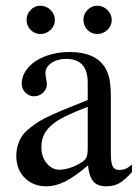

<svg xmlns="http://www.w3.org/2000/svg" viewBox="-20 -642 484 672"><path d="M442 -40Q416 -11 397 -0.5Q378 10 352 10Q321 10 306.5 -7Q292 -24 288 -63Q242 -24 208.5 -7Q175 10 142 10Q96 10 66.5 -19.5Q37 -49 37 -97Q37 -122 46.5 -145.5Q56 -169 73 -184Q89 -198 103 -208Q117 -218 138.5 -229Q160 -240 194.5 -254.5Q229 -269 287 -292V-353Q287 -436 211 -436Q181 -436 160 -421.5Q139 -407 139 -387Q139 -376 142 -363Q143 -358 143.5 -354Q144 -350 144 -347Q144 -330 130.5 -317.5Q117 -305 99 -305Q82 -305 69 -318Q56 -331 56 -348Q56 -372 69 -392.5Q82 -413 104.5 -428Q127 -443 158 -451.5Q189 -460 224 -460Q314 -460 348 -405Q359 -387 363.5 -363Q368 -339 368 -300V-105Q368 -72 374.5 -59.5Q381 -47 398 -47Q409 -47 419 -51Q429 -55 442 -66ZM287 -268Q242 -251 211 -236Q180 -221 161 -204.5Q142 -188 133.5 -169.5Q125 -151 125 -129V-125Q125 -93 143.5 -70.5Q162 -48 188 -48Q204 -48 223.5 -54Q243 -60 261 -71Q277 -80 282 -90Q287 -100 287 -123ZM121 -622Q142 -622 157 -607Q172 -592 172 -572Q172 -552 157 -537.5Q142 -523 121 -523Q101 -523 87 -537.5Q73 -552 73 -573Q73 -593 87.5 -607.5Q102 -622 121 -622ZM320 -622Q341 -622 356 -607Q371 -592 371 -572Q371 -552 356 -537.5Q341 -523 320 -523Q300 -523 286 -537.5Q272 -552 272 -573Q272 -593 286.5 -607.5Q301 -622 320 -622Z"/></svg>

Font: Klingon pIqaD Mandel
Style: Regular
Weight: 400
Width: 0
Designer: Mike Neff (qa'vaj)
Foundry: Mike Neff and Michael Everson
Version: Version 2.003